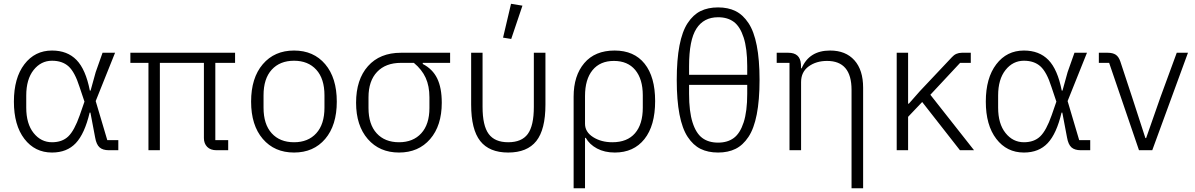

<svg xmlns="http://www.w3.org/2000/svg" viewBox="-20 -791 6295 1011"><path d="M253.9 12.2Q163.6 12.2 108.4 -59.8Q53.2 -131.8 53.2 -255.9Q53.2 -380.4 108.4 -452.6Q163.6 -524.9 253.9 -524.9Q334.5 -524.9 382.8 -475.3Q431.2 -425.8 453.1 -314H457L483.9 -411.1L520 -513.2H585.9L483.9 -258.8L544.9 -53.2H603V0H553.2Q521 0 504.2 -15.1Q487.3 -30.3 481 -66.9L456.1 -198.2H452.1Q425.8 -86.9 379.2 -37.4Q332.5 12.2 253.9 12.2ZM253.9 -42Q307.6 -42 339.6 -72.8Q371.6 -103.5 399.9 -184.1L424.8 -255.9L398.9 -333Q374 -411.6 341.1 -441.4Q308.1 -471.2 253.9 -471.2Q195.8 -471.2 157 -422.4Q118.2 -373.5 118.2 -288.1V-224.1Q118.2 -139.2 157 -90.6Q195.8 -42 253.9 -42Z M761.7 0V-460H666.5V-513.2H1217.8V-460H1113.8V-53.2H1181.6V0H1119.6Q1088.4 0 1071 -17.6Q1053.7 -35.2 1053.7 -64V-460H821.8V0Z M1302.2 -255.9Q1302.2 -380.9 1363.8 -452.9Q1425.3 -524.9 1528.3 -524.9Q1631.3 -524.9 1692.4 -452.9Q1753.4 -380.9 1753.4 -255.9Q1753.4 -131.3 1692.4 -59.6Q1631.3 12.2 1528.3 12.2Q1425.3 12.2 1363.8 -59.6Q1302.2 -131.3 1302.2 -255.9ZM1528.3 -42Q1602.5 -42 1645.5 -89.4Q1688.5 -136.7 1688.5 -224.1V-289.1Q1688.5 -376.5 1645.5 -423.8Q1602.5 -471.2 1528.3 -471.2Q1453.6 -471.2 1410.6 -423.8Q1367.7 -376.5 1367.7 -289.1V-224.1Q1367.7 -136.7 1410.6 -89.4Q1453.6 -42 1528.3 -42Z M1855 -250Q1855 -372.1 1917.5 -442.6Q1980 -513.2 2091.3 -513.2H2350.1V-460H2206.1V-454.1Q2257.8 -427.7 2282 -378.2Q2306.2 -328.6 2306.2 -250Q2306.2 -129.4 2244.9 -58.6Q2183.6 12.2 2081.1 12.2Q1978.5 12.2 1916.7 -58.8Q1855 -129.9 1855 -250ZM2081.1 -42Q2155.3 -42 2198.2 -89.1Q2241.2 -136.2 2241.2 -222.2V-278.8Q2241.2 -337.9 2221.4 -381.3Q2201.7 -424.8 2159.2 -460H2091.3Q2010.7 -460 1965.6 -412.4Q1920.4 -364.7 1920.4 -278.8V-222.2Q1920.4 -136.2 1963.4 -89.1Q2006.3 -42 2081.1 -42Z M2671.9 -585.9 2628.9 -592.8 2670.9 -771 2731 -761.2ZM2655.8 12.2Q2556.6 12.2 2508.8 -48.3Q2460.9 -108.9 2460.9 -240.2V-513.2H2521V-228Q2521 -129.4 2553.2 -85.7Q2585.4 -42 2655.8 -42Q2727.1 -42 2759 -85.4Q2791 -128.9 2791 -228V-513.2H2852.1V-240.2Q2852.1 -108.9 2804 -48.3Q2755.9 12.2 2655.8 12.2Z M3000.5 200.2V-282.2Q3000.5 -392.6 3056.6 -458.7Q3112.8 -524.9 3216.3 -524.9Q3318.8 -524.9 3374.3 -455.6Q3429.7 -386.2 3429.7 -258.8Q3429.7 -129.4 3373.3 -58.6Q3316.9 12.2 3217.3 12.2Q3163.6 12.2 3123.8 -9Q3084 -30.3 3064.5 -64.9H3060.5V200.2ZM3204.6 -42Q3282.7 -42 3323.7 -89.4Q3364.7 -136.7 3364.7 -224.1V-289.1Q3364.7 -374.5 3325 -422.4Q3285.2 -470.2 3212.4 -470.2Q3140.1 -470.2 3100.3 -421.9Q3060.5 -373.5 3060.5 -285.2V-139.2Q3060.5 -96.2 3103 -69.1Q3145.5 -42 3204.6 -42Z M3761.2 12.2Q3708 12.2 3668.9 -7.1Q3629.9 -26.4 3601.1 -70.1Q3572.3 -113.8 3557.9 -188.7Q3543.5 -263.7 3543.5 -370.1Q3543.5 -476.6 3557.9 -551.3Q3572.3 -626 3601.1 -669.7Q3629.9 -713.4 3668.9 -732.7Q3708 -752 3761.2 -752Q3814 -752 3853 -732.7Q3892.1 -713.4 3921.1 -669.7Q3950.2 -626 3964.8 -551.3Q3979.5 -476.6 3979.5 -370.1Q3979.5 -263.7 3964.8 -188.7Q3950.2 -113.8 3921.1 -70.1Q3892.1 -26.4 3853 -7.1Q3814 12.2 3761.2 12.2ZM3608.4 -397H3914.6V-442.9Q3914.6 -535.2 3895.8 -593.3Q3877 -651.4 3844 -675.8Q3811 -700.2 3761.2 -700.2Q3685.5 -700.2 3647 -640.1Q3608.4 -580.1 3608.4 -442.9ZM3761.2 -40Q3811 -40 3844 -64.5Q3877 -88.9 3895.8 -146.7Q3914.6 -204.6 3914.6 -296.9V-344.2H3608.4V-296.9Q3608.4 -204.1 3626.7 -146.5Q3645 -88.9 3678 -64.5Q3710.9 -40 3761.2 -40Z M4463.9 200.2V-317.9Q4463.9 -470.2 4335 -470.2Q4277.8 -470.2 4238 -441.2Q4198.2 -412.1 4198.2 -358.9V0H4137.2V-460H4069.8V-513.2H4130.9Q4192.9 -513.2 4197.3 -454.1L4198.2 -431.2H4201.2Q4240.7 -524.9 4351.1 -524.9Q4433.1 -524.9 4479 -473.6Q4524.9 -422.4 4524.9 -329.1V200.2Z M4701.7 0V-513.2H4761.7V-245.1H4765.6L4823.7 -311L4992.7 -490.2Q5013.2 -513.2 5044.9 -513.2H5091.8V-460H5035.6L4878.9 -292L5108.9 0H5034.7L4835.9 -253.9L4761.7 -175.8V0Z M5371.6 12.2Q5281.2 12.2 5226.1 -59.8Q5170.9 -131.8 5170.9 -255.9Q5170.9 -380.4 5226.1 -452.6Q5281.2 -524.9 5371.6 -524.9Q5452.1 -524.9 5500.5 -475.3Q5548.8 -425.8 5570.8 -314H5574.7L5601.6 -411.1L5637.7 -513.2H5703.6L5601.6 -258.8L5662.6 -53.2H5720.7V0H5670.9Q5638.7 0 5621.8 -15.1Q5605 -30.3 5598.6 -66.9L5573.7 -198.2H5569.8Q5543.5 -86.9 5496.8 -37.4Q5450.2 12.2 5371.6 12.2ZM5371.6 -42Q5425.3 -42 5457.3 -72.8Q5489.3 -103.5 5517.6 -184.1L5542.5 -255.9L5516.6 -333Q5491.7 -411.6 5458.7 -441.4Q5425.8 -471.2 5371.6 -471.2Q5313.5 -471.2 5274.7 -422.4Q5235.8 -373.5 5235.8 -288.1V-224.1Q5235.8 -139.2 5274.7 -90.6Q5313.5 -42 5371.6 -42Z M5977.5 0 5820.3 -460H5766.1V-513.2H5812.5Q5839.4 -513.2 5855 -502.9Q5870.6 -492.7 5879.4 -466.8L5941.4 -278.8L6011.2 -64H6015.1L6090.3 -278.8L6176.3 -513.2H6235.4L6047.4 0Z"/></svg>

Font: Anuphan Light
Style: Regular
Weight: 300
Designer: Mike Abbink, Paul van der Laan, Pieter van Rosmalen, Mint Tantisuwanna
Foundry: Bold Monday; Cadson Demak
Version: Version 3.002;hotconv 1.0.109;makeotfexe 2.5.65596